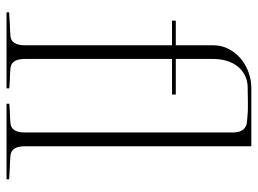

<svg xmlns="http://www.w3.org/2000/svg" viewBox="-118 -652 768 571"><g transform="rotate(90 265.5 -367.0)"><path d="M415.5 -58.1Q415.5 -17.1 442.9 -14.6Q451.7 -13.7 460.4 -13.4Q469.2 -13.2 478.5 -12.7Q485.8 -12.2 495.8 -11.7Q505.9 -11.2 513.7 -10.7V-2.9H289.1V-11.2Q294.9 -11.7 300.5 -12Q306.2 -12.2 311 -12.7Q320.3 -13.2 329.1 -13.4Q337.9 -13.7 346.7 -14.6Q374.5 -16.6 374.5 -58.1V-675.8Q374.5 -716.3 340.3 -718.3Q331.5 -718.8 322.5 -719.7Q313.5 -720.7 304.7 -720.7Q292 -720.7 283 -720.7Q273.9 -720.7 266.8 -720.5Q259.8 -720.2 254.4 -720.2Q249 -720.2 243.2 -720.2Q221.2 -720.2 204.8 -711.9Q188.5 -703.6 177.5 -689.5Q166.5 -675.3 161.1 -656.7Q155.8 -638.2 155.8 -617.7V-506.3H261.7V-495.1H155.8V-58.1Q155.8 -17.1 183.1 -14.6Q191.9 -13.7 200.4 -13.4Q209 -13.2 218.3 -12.7Q223.6 -12.2 230 -12Q236.3 -11.7 243.2 -11.2V-2.9H17.1V-10.7Q24.9 -11.2 34.7 -11.7Q44.4 -12.2 51.8 -12.7Q61 -13.2 69.8 -13.4Q78.6 -13.7 87.4 -14.6Q115.2 -16.6 115.2 -58.1V-495.1H42V-506.3H115.2V-617.7Q115.2 -642.6 126 -663.3Q136.7 -684.1 154.5 -699.2Q172.4 -714.4 195.6 -722.7Q218.8 -731 243.2 -731H415.5Z"/></g></svg>

Font: Tartlers End
Style: Regular
Weight: 200
Designer: Peter Wiegel
Foundry: Peter Wiegel
Version: Version 1.000 2013 initial release